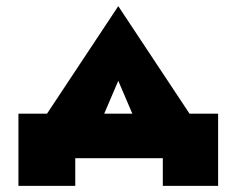

<svg xmlns="http://www.w3.org/2000/svg" viewBox="-20 -515 775 625"><path d="M365 -252 460 -30 640 -80 365 -495 90 -80 270 -30ZM510 0V90H690V-145H40V90H225V0Z"/></svg>

Font: Jost Black
Style: Regular
Weight: 900
Version: Version 3.710